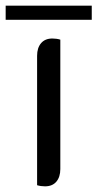

<svg xmlns="http://www.w3.org/2000/svg" viewBox="-55 -652 344 678"><path d="M76 2V-455Q76 -483 90 -499.5Q104 -516 130 -516Q145 -516 158 -512V-55Q158 -27 144 -10.5Q130 6 104 6Q89 6 76 2ZM-35 -632H269V-582H-35Z"/></svg>

Font: Thasadith
Style: Bold
Weight: 700
Designer: Cadson Demak Co.,Ltd.
Foundry: Cadson Demak Co.,Ltd.
Version: Version 1.000; ttfautohint (v1.6)